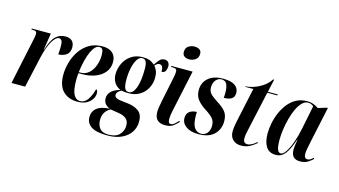

<svg xmlns="http://www.w3.org/2000/svg" viewBox="-105 -1152 3142 1779"><g transform="rotate(15 1466.5 -262.5)"><path d="M114 -444Q117 -459 119.5 -472Q122 -485 122 -498Q122 -512 114.5 -519Q107 -526 85 -526H70L72 -536H254L229 -377H232Q261 -472 299.5 -509Q338 -546 394 -546Q436 -546 457.5 -524Q479 -502 479 -464Q479 -413 446 -390.5Q413 -368 370 -368Q372 -392 373 -410.5Q374 -429 374 -444Q374 -488 364 -501.5Q354 -515 339 -515Q309 -515 275 -458Q241 -401 217 -295L151 0H20Z M654 10Q568 10 516 -41Q464 -92 464 -198Q464 -252 480 -312.5Q496 -373 530.5 -426Q565 -479 619 -512.5Q673 -546 749 -546Q812 -546 845.5 -515.5Q879 -485 879 -430Q879 -374 846.5 -333Q814 -292 758 -270Q702 -248 630 -248H596Q595 -243 594 -230Q593 -217 592.5 -203.5Q592 -190 592 -182Q592 -85 614.5 -43.5Q637 -2 676 -2Q720 -2 748 -43Q776 -84 793 -147Q800 -145 804.5 -136.5Q809 -128 809 -108Q809 -82 791.5 -54.5Q774 -27 740 -8.5Q706 10 654 10ZM614 -258Q661 -258 694 -288.5Q727 -319 744 -366.5Q761 -414 761 -464Q761 -502 752 -517.5Q743 -533 720 -533Q681 -533 647 -460.5Q613 -388 596 -258Z M1003 240Q895 240 847 207.5Q799 175 799 118Q799 63 839.5 30.5Q880 -2 961 -5Q928 -19 913.5 -40.5Q899 -62 899 -90Q899 -124 923.5 -152Q948 -180 1011 -199Q968 -219 949 -253Q930 -287 930 -330Q930 -381 953 -431Q976 -481 1022.5 -513.5Q1069 -546 1139 -546Q1172 -546 1198 -537Q1224 -528 1249 -505Q1264 -528 1284.5 -552.5Q1305 -577 1334 -577Q1360 -577 1372 -561.5Q1384 -546 1384 -525Q1384 -502 1374 -481Q1364 -460 1336 -460Q1336 -496 1326.5 -510Q1317 -524 1299 -524Q1279 -524 1257 -498Q1267 -486 1280 -461.5Q1293 -437 1293 -389Q1293 -355 1281 -320Q1269 -285 1244.5 -255.5Q1220 -226 1182 -207.5Q1144 -189 1091 -189Q1066 -189 1048 -191.5Q1030 -194 1022 -195Q999 -182 989.5 -170.5Q980 -159 980 -145Q980 -126 995.5 -117Q1011 -108 1042 -104L1112 -96Q1176 -88 1215.5 -58Q1255 -28 1255 40Q1255 97 1225.5 142Q1196 187 1140 213.5Q1084 240 1003 240ZM1091 -199Q1131 -199 1155.5 -263Q1180 -327 1180 -445Q1180 -492 1169 -514Q1158 -536 1133 -536Q1104 -536 1083 -502.5Q1062 -469 1051 -416.5Q1040 -364 1040 -305Q1040 -256 1050 -227.5Q1060 -199 1091 -199ZM1012 230Q1082 230 1116 193.5Q1150 157 1150 107Q1150 62 1123.5 40.5Q1097 19 1052 12L972 -1Q940 14 920.5 44Q901 74 901 120Q901 165 926 197.5Q951 230 1012 230Z M1552 -637Q1526 -637 1507 -650Q1488 -663 1488 -691Q1488 -731 1514.5 -748Q1541 -765 1573 -765Q1599 -765 1619 -753Q1639 -741 1639 -712Q1639 -675 1612.5 -656Q1586 -637 1552 -637ZM1496 10Q1394 10 1394 -90Q1394 -107 1397.5 -133.5Q1401 -160 1410 -203L1459 -440Q1462 -455 1464 -468.5Q1466 -482 1466 -495Q1466 -512 1457 -519Q1448 -526 1419 -526H1409L1411 -536H1614L1530 -144Q1523 -114 1520.5 -93.5Q1518 -73 1518 -56Q1518 -38 1523 -26Q1528 -14 1544 -14Q1561 -14 1579 -29.5Q1597 -45 1613 -64L1620 -55Q1597 -28 1569.5 -9Q1542 10 1496 10Z M1814 10Q1738 10 1695 -21.5Q1652 -53 1652 -102Q1652 -144 1679.5 -164.5Q1707 -185 1749 -185Q1748 -175 1748 -165.5Q1748 -156 1748 -147Q1749 -67 1773.5 -33.5Q1798 0 1838 0Q1874 0 1896 -27Q1918 -54 1918 -98Q1918 -138 1897 -164.5Q1876 -191 1824 -224Q1773 -256 1743 -293Q1713 -330 1713 -386Q1713 -457 1763 -501.5Q1813 -546 1904 -546Q1963 -546 1996 -532Q2029 -518 2042.5 -496Q2056 -474 2056 -449Q2056 -409 2029 -392.5Q2002 -376 1956 -376Q1957 -390 1957.5 -403Q1958 -416 1958 -427Q1957 -482 1942.5 -509Q1928 -536 1892 -536Q1861 -536 1838.5 -510Q1816 -484 1816 -439Q1816 -403 1836.5 -380.5Q1857 -358 1905 -327Q1961 -292 1988.5 -258.5Q2016 -225 2016 -166Q2016 -91 1965.5 -40.5Q1915 10 1814 10Z M2221 10Q2175 10 2145 -18Q2115 -46 2115 -98Q2115 -134 2127 -191L2199 -526H2123L2124 -532Q2154 -532 2197.5 -546Q2241 -560 2284 -588.5Q2327 -617 2353 -659H2363L2336 -536H2431L2429 -526H2333L2249 -144Q2242 -116 2239.5 -98.5Q2237 -81 2237 -64Q2237 -41 2246.5 -29Q2256 -17 2278 -17Q2297 -17 2321 -30Q2345 -43 2364 -62L2369 -53Q2341 -28 2306 -9Q2271 10 2221 10Z M2557 10Q2491 10 2462 -37.5Q2433 -85 2433 -161Q2433 -207 2443 -259.5Q2453 -312 2474.5 -362.5Q2496 -413 2528.5 -454.5Q2561 -496 2606.5 -521Q2652 -546 2711 -546Q2747 -546 2775.5 -534.5Q2804 -523 2821 -510L2902 -535H2912L2838 -189Q2836 -176 2831 -154Q2826 -132 2822.5 -109.5Q2819 -87 2819 -71Q2819 -26 2852 -26Q2866 -26 2879 -34.5Q2892 -43 2906 -56L2911 -45Q2893 -28 2864 -9Q2835 10 2789 10Q2704 10 2704 -79Q2704 -103 2708 -126Q2712 -149 2716 -177H2713Q2680 -79 2645 -34.5Q2610 10 2557 10ZM2599 -15Q2621 -15 2646 -53Q2671 -91 2693.5 -153Q2716 -215 2730 -286L2776 -513Q2765 -526 2751 -530.5Q2737 -535 2723 -535Q2692 -535 2665.5 -508Q2639 -481 2618.5 -437Q2598 -393 2584 -340Q2570 -287 2562.5 -233.5Q2555 -180 2555 -136Q2555 -72 2565.5 -43.5Q2576 -15 2599 -15Z"/></g></svg>

Font: Noto Serif Display ExtraCondensed
Style: Bold Italic
Weight: 700
Width: 2
Italic angle: -12°
Designer: Monotype Design Team
Foundry: Monotype Imaging Inc.
Version: Version 2.009